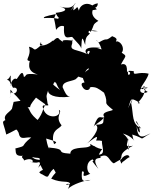

<svg xmlns="http://www.w3.org/2000/svg" viewBox="-31 -1123 1002 1253"><path d="M252 -413C229 -457 303 -419 280 -445C273 -501 267 -485 283 -533C280 -509 318 -479 427 -492C378 -494 384 -614 324 -582C335 -603 335 -565 361 -536C306 -571 292 -611 296 -551C341 -573 295 -624 378 -549C373 -593 428 -589 461 -605C493 -630 465 -625 510 -614C519 -570 552 -582 528 -595C497 -616 536 -685 550 -675C547 -660 503 -663 518 -591C530 -577 497 -592 502 -567C525 -506 581 -551 541 -558C541 -558 535 -534 562 -555C599 -555 606 -548 648 -518C685 -432 630 -468 706 -406C700 -398 623 -395 650 -359C624 -346 614 -390 580 -295C586 -313 633 -329 650 -361C633 -335 667 -309 592 -309C634 -290 556 -195 522 -176C591 -226 615 -250 596 -206C659 -211 675 -169 650 -230C605 -205 677 -116 614 -114C645 -183 656 -119 558 -184C563 -97 586 -145 603 -142C599 -178 565 -176 544 -164C519 -155 427 -166 428 -120C314 -127 426 -149 281 -161C300 -163 288 -121 270 -219C333 -201 349 -195 324 -184C321 -168 306 -257 316 -197C306 -281 353 -277 371 -305C323 -364 382 -394 353 -406C376 -355 271 -342 252 -412C241 -381 237 -369 206 -328C205 -315 226 -341 230 -328C154 -384 167 -410 149 -422C194 -431 131 -400 204 -486L265 -442ZM47 -413C31 -387 -33 -366 23 -316C40 -338 19 -337 25 -348C-29 -325 -12 -340 10 -245C90 -281 70 -289 90 -258C101 -203 127 -230 173 -226C92 -162 155 -176 69 -154C76 -133 56 -91 147 -111C77 -106 137 -83 124 -75C191 -105 196 -50 164 -69C241 -41 253 -108 218 -28C290 -105 211 -60 178 -99C208 -87 241 -103 224 -70C254 13 260 -31 225 1C248 34 317 9 224 1C306 57 267 22 319 -21C340 20 337 -13 303 43C378 76 418 51 427 78C358 98 449 45 412 110C441 79 529 52 561 51C499 72 500 47 504 -4C540 -9 477 51 558 11C532 -1 527 -68 574 -83C595 -52 539 -106 611 -21C550 -117 647 -79 622 -100C679 -129 678 -71 712 -57C786 -102 799 -100 760 -55C743 -95 812 -131 814 -96C798 -98 752 -32 753 -85C776 -98 730 -118 837 -172C763 -155 818 -196 800 -237C819 -171 808 -126 805 -156C826 -225 765 -251 773 -251C869 -220 846 -162 832 -245C930 -216 863 -204 951 -252C925 -245 866 -190 861 -301C875 -234 888 -274 882 -256C879 -345 819 -359 891 -284C826 -315 842 -371 825 -450C839 -489 836 -484 804 -416C827 -467 808 -499 884 -450C839 -442 906 -469 914 -533C935 -575 865 -562 933 -523C872 -494 863 -567 934 -550C838 -518 926 -585 939 -642C867 -659 838 -622 842 -658C870 -654 780 -670 814 -652C829 -650 800 -609 804 -659C786 -626 819 -722 758 -702C796 -776 808 -746 721 -807C715 -739 674 -798 681 -750C704 -779 764 -787 710 -784C783 -738 789 -834 737 -853C703 -848 761 -865 701 -887C647 -845 680 -886 614 -846C574 -875 616 -863 632 -800C575 -822 556 -804 627 -810C485 -829 529 -763 553 -763C510 -788 579 -810 544 -767C470 -805 419 -788 440 -838C444 -875 429 -874 445 -858C385 -865 357 -862 394 -838L357 -866C339 -894 318 -848 313 -858C259 -810 206 -825 240 -846C205 -838 267 -837 239 -830C179 -776 205 -810 158 -818C178 -750 118 -728 170 -724C198 -679 245 -733 169 -743C164 -725 133 -658 216 -637C114 -649 149 -626 125 -621C118 -657 112 -659 78 -607C51 -623 31 -562 42 -563C28 -629 -5 -582 28 -613C54 -660 22 -602 54 -550C91 -558 84 -513 57 -513C23 -556 46 -541 33 -482C42 -510 24 -559 103 -465L58 -458ZM462 -1103C455 -1104 450 -1053 357 -1081C423 -1062 394 -1046 332 -1039C349 -1000 362 -1007 349 -1003C348 -995 342 -1010 256 -1005C251 -1011 264 -1018 333 -1031C315 -978 321 -1032 335 -928C375 -985 411 -926 387 -956C380 -852 415 -884 440 -882C484 -831 493 -829 499 -806C503 -895 507 -881 525 -830C525 -896 548 -887 558 -910C552 -894 517 -937 608 -920C547 -911 548 -952 560 -913C588 -963 568 -959 611 -987C543 -1026 575 -1082 610 -1086C564 -1088 599 -1049 608 -1101C559 -1097 526 -1041 601 -1062C545 -1127 489 -1091 484 -1053C465 -1104 485 -1056 413 -1046C434 -1097 371 -999 432 -990L452 -1080L430 -1054Z"/></svg>

Font: Hussar Lance
Style: ExBd
Weight: 700
Foundry: Cannot Into Space Fonts, PlusOne Fonts
Version: Version 2.270